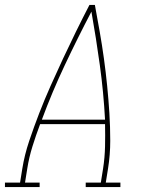

<svg xmlns="http://www.w3.org/2000/svg" viewBox="-57 -755 577 775"><path d="M-37 0V-18H24L33 -74Q42 -130 61 -186.5Q80 -243 101.5 -298.5Q123 -354 147.5 -409Q172 -464 197.5 -518.5Q223 -573 249.5 -627Q276 -681 304 -735H326Q336 -681 345.5 -627Q355 -573 362.5 -518.5Q370 -464 375.5 -409Q381 -354 384.5 -298.5Q388 -243 388 -186.5Q388 -130 379 -74L370 -18H429V0H289V-18H350L359 -74Q366 -119 367 -164Q368 -209 367 -254H105Q88 -209 74 -164Q60 -119 53 -74L44 -18H103V0ZM112 -272H367Q361 -383 346 -492Q331 -601 312 -708Q256 -601 204.5 -492Q153 -383 112 -272Z"/></svg>

Font: Iosevka Curly Slab Thin
Style: Italic
Weight: 100
Italic angle: -9°
Monospace: yes
Designer: Belleve Invis
Foundry: Belleve Invis
Version: Version 22.1.2; ttfautohint (v1.8.4)